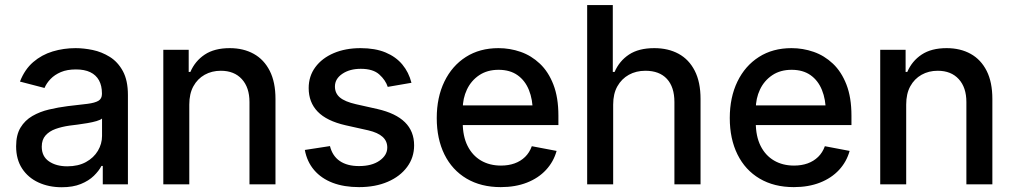

<svg xmlns="http://www.w3.org/2000/svg" viewBox="-20 -748 4118 779"><path d="M230.5 11.7Q178.2 11.7 136.2 -7.6Q94.2 -26.9 69.8 -64Q45.4 -101.1 45.4 -154.3Q45.4 -200.7 63.2 -230.2Q81.1 -259.8 111.3 -277.3Q141.6 -294.9 179 -303.7Q216.3 -312.5 254.9 -317.4Q304.2 -322.8 334.7 -326.7Q365.2 -330.6 379.4 -339.1Q393.6 -347.7 393.6 -366.7V-369.1Q393.6 -400.4 381.6 -422.1Q369.6 -443.8 346.2 -455.1Q322.8 -466.3 288.1 -466.3Q252.4 -466.3 227.1 -455.6Q201.7 -444.8 185.1 -427.5Q168.5 -410.2 160.6 -391.1L61 -417Q80.1 -466.3 114.7 -496.1Q149.4 -525.9 193.8 -539.3Q238.3 -552.7 286.6 -552.7Q319.3 -552.7 356 -545.2Q392.6 -537.6 425.3 -517.3Q458 -497.1 478.5 -459.5Q499 -421.9 499 -362.3V0H397V-74.7H391.6Q381.3 -54.7 360.8 -34.7Q340.3 -14.6 308.1 -1.5Q275.9 11.7 230.5 11.7ZM252.9 -73.2Q297.4 -73.2 328.9 -90.6Q360.4 -107.9 377.2 -136.2Q394 -164.6 394 -196.3V-267.1Q388.2 -261.7 371.8 -256.8Q355.5 -252 334.7 -248.5Q314 -245.1 294.4 -242.4Q274.9 -239.7 261.7 -238.3Q231 -233.9 205.6 -224.9Q180.2 -215.8 164.8 -198.5Q149.4 -181.2 149.4 -152.8Q149.4 -113.3 178.7 -93.3Q208 -73.2 252.9 -73.2Z M748 -323.7V0H642.6V-545.9H745.6V-456.1H752.4Q771.5 -500.5 810.8 -526.6Q850.1 -552.7 912.1 -552.7Q967.8 -552.7 1009.5 -529.5Q1051.3 -506.3 1074.5 -460.4Q1097.7 -414.6 1097.7 -346.7V0H992.2V-334Q992.2 -393.1 961.2 -427Q930.2 -460.9 876 -460.9Q839.4 -460.9 810.3 -444.6Q781.2 -428.2 764.6 -397.9Q748 -367.7 748 -323.7Z M1649.4 -412.1 1553.2 -395.5Q1544.4 -422.9 1519 -445.8Q1493.7 -468.8 1443.8 -468.8Q1398.9 -468.8 1368.9 -448.5Q1338.9 -428.2 1338.9 -397Q1338.9 -369.6 1359.1 -352.5Q1379.4 -335.4 1424.3 -325.2L1511.2 -305.7Q1585.9 -288.6 1623 -252Q1660.2 -215.3 1660.2 -158.2Q1660.2 -108.9 1631.8 -70.6Q1603.5 -32.2 1553.2 -10.5Q1502.9 11.2 1437 11.2Q1376 11.2 1329.8 -6.3Q1283.7 -23.9 1254.6 -57.9Q1225.6 -91.8 1216.8 -139.6L1318.8 -155.3Q1328.6 -115.2 1358.6 -94.7Q1388.7 -74.2 1436.5 -74.2Q1488.8 -74.2 1520 -96.2Q1551.3 -118.2 1551.3 -149.4Q1551.3 -175.8 1532.2 -192.9Q1513.2 -210 1474.1 -219.2L1382.3 -239.7Q1305.2 -257.3 1268.8 -295.2Q1232.4 -333 1232.4 -390.6Q1232.4 -439 1259.5 -475.6Q1286.6 -512.2 1334.2 -532.5Q1381.8 -552.7 1442.9 -552.7Q1502 -552.7 1544.2 -535.2Q1586.4 -517.6 1612.5 -486.1Q1638.7 -454.6 1649.4 -412.1Z M2011.7 11.2Q1931.6 11.2 1873 -23.4Q1814.5 -58.1 1783.2 -121.3Q1752 -184.6 1752 -269Q1752 -353 1783 -417Q1814 -481 1870.1 -516.8Q1926.3 -552.7 2002.4 -552.7Q2048.8 -552.7 2092.3 -537.6Q2135.7 -522.5 2170.4 -489.7Q2205.1 -457 2225.3 -404.8Q2245.6 -352.5 2245.6 -278.8V-240.7H1811.5V-320.3H2190.9L2141.6 -293.9Q2141.6 -344.2 2126 -382.8Q2110.4 -421.4 2079.6 -443.1Q2048.8 -464.8 2002.9 -464.8Q1957 -464.8 1924.3 -442.9Q1891.6 -420.9 1874.5 -384.8Q1857.4 -348.6 1857.4 -305.7V-251.5Q1857.4 -195.3 1877 -156.2Q1896.5 -117.2 1931.4 -96.7Q1966.3 -76.2 2012.7 -76.2Q2043 -76.2 2067.6 -85Q2092.3 -93.8 2110.4 -111.3Q2128.4 -128.9 2137.7 -154.8L2238.3 -135.7Q2226.1 -91.8 2195.3 -58.6Q2164.6 -25.4 2117.9 -7.1Q2071.3 11.2 2011.7 11.2Z M2467.8 -323.7V0H2362.3V-727.5H2466.3V-456.1H2473.6Q2492.7 -500.5 2532 -526.6Q2571.3 -552.7 2634.8 -552.7Q2690.9 -552.7 2733.2 -529.8Q2775.4 -506.8 2798.8 -460.9Q2822.3 -415 2822.3 -346.7V0H2716.3V-334Q2716.3 -395 2685.8 -428Q2655.3 -460.9 2598.6 -460.9Q2561 -460.9 2531.5 -444.6Q2502 -428.2 2484.9 -397.9Q2467.8 -367.7 2467.8 -323.7Z M3200.7 11.2Q3120.6 11.2 3062 -23.4Q3003.4 -58.1 2972.2 -121.3Q2940.9 -184.6 2940.9 -269Q2940.9 -353 2971.9 -417Q3002.9 -481 3059.1 -516.8Q3115.2 -552.7 3191.4 -552.7Q3237.8 -552.7 3281.2 -537.6Q3324.7 -522.5 3359.4 -489.7Q3394 -457 3414.3 -404.8Q3434.6 -352.5 3434.6 -278.8V-240.7H3000.5V-320.3H3379.9L3330.6 -293.9Q3330.6 -344.2 3314.9 -382.8Q3299.3 -421.4 3268.6 -443.1Q3237.8 -464.8 3191.9 -464.8Q3146 -464.8 3113.3 -442.9Q3080.6 -420.9 3063.5 -384.8Q3046.4 -348.6 3046.4 -305.7V-251.5Q3046.4 -195.3 3065.9 -156.2Q3085.4 -117.2 3120.4 -96.7Q3155.3 -76.2 3201.7 -76.2Q3231.9 -76.2 3256.6 -85Q3281.2 -93.8 3299.3 -111.3Q3317.4 -128.9 3326.7 -154.8L3427.2 -135.7Q3415 -91.8 3384.3 -58.6Q3353.5 -25.4 3306.9 -7.1Q3260.3 11.2 3200.7 11.2Z M3656.7 -323.7V0H3551.3V-545.9H3654.3V-456.1H3661.1Q3680.2 -500.5 3719.5 -526.6Q3758.8 -552.7 3820.8 -552.7Q3876.5 -552.7 3918.2 -529.5Q3960 -506.3 3983.2 -460.4Q4006.3 -414.6 4006.3 -346.7V0H3900.9V-334Q3900.9 -393.1 3869.9 -427Q3838.9 -460.9 3784.7 -460.9Q3748 -460.9 3719 -444.6Q3689.9 -428.2 3673.3 -397.9Q3656.7 -367.7 3656.7 -323.7Z"/></svg>

Font: Inter V
Style: Weight 500 Optical size 14.0
Weight: 500
Designer: Rasmus Andersson
Foundry: rsms
Version: Version 4.000;git-4fc901f